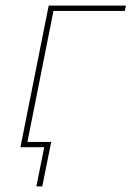

<svg xmlns="http://www.w3.org/2000/svg" viewBox="-20 -526 470 686"><path d="M53 0 154 -506H430L426 -487H171L78 -19H163L131 140H110L138 0Z"/></svg>

Font: IBM Plex Sans Thin
Style: Italic
Weight: 250
Italic angle: -11.31°
Designer: Mike Abbink, Paul van der Laan, Pieter van Rosmalen
Foundry: Bold Monday
Version: Version 3.201